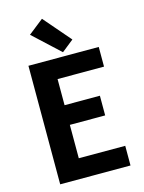

<svg xmlns="http://www.w3.org/2000/svg" viewBox="-142 -1068 861 1150"><g transform="rotate(-15 288.0 -493.0)"><path d="M84 0H520V-122H232V-329H451V-451H232V-613H520V-735H84ZM305 -760 379 -819 235 -986 141 -912Z"/></g></svg>

Font: Iosevka Sparkle Heavy
Style: Regular
Weight: 900
Designer: Belleve Invis
Foundry: Belleve Invis
Version: Version 4.5.0; ttfautohint (v1.8.3)